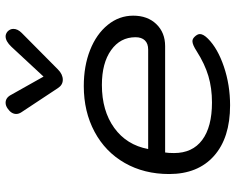

<svg xmlns="http://www.w3.org/2000/svg" viewBox="-96 -716 821 668"><g transform="rotate(-90 314.0 -381.5)"><path d="M43 -203Q43 -290 81.5 -357.5Q120 -425 190 -462.5Q260 -500 349 -500Q419 -500 474.5 -478Q530 -456 562 -416.5Q594 -377 594 -328Q594 -278 564.5 -247.5Q535 -217 488 -217H118Q116 -206 116 -186Q116 -122 161.5 -88Q207 -54 292 -54Q342 -54 384 -66.5Q426 -79 470 -107Q493 -122 505 -122Q513 -122 520 -115Q530 -105 530 -96Q530 -84 514 -68Q480 -34 416.5 -12.5Q353 9 282 9Q169 9 106 -47Q43 -103 43 -203ZM476 -276Q497 -276 508 -287.5Q519 -299 519 -320Q519 -373 474 -405Q429 -437 353 -437Q263 -437 203.5 -394Q144 -351 130 -276ZM342 -590 258 -717Q252 -726 252 -735Q252 -752 271 -765Q281 -772 291 -772Q309 -772 319 -752L382 -640L486 -752Q505 -772 522 -772Q530 -772 538 -766Q548 -757 548 -745Q548 -730 534 -716L407 -590Q390 -573 371 -573Q353 -573 342 -590Z"/></g></svg>

Font: Kodchasan
Style: Italic
Weight: 400
Italic angle: -10°
Version: Version 1.000; ttfautohint (v1.6)